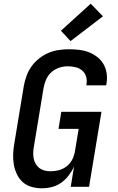

<svg xmlns="http://www.w3.org/2000/svg" viewBox="-20 -1009 640 1037"><path d="M207 8Q178 8 151 0.5Q124 -7 104 -24.5Q84 -42 72 -66.5Q60 -91 55 -118.5Q50 -146 51 -174.5Q52 -203 57 -232L109 -547Q114 -574 124 -601Q134 -628 151.5 -652Q169 -676 193 -694.5Q217 -713 243.5 -724Q270 -735 298.5 -739Q327 -743 354 -743Q382 -743 409.5 -739.5Q437 -736 461 -726.5Q485 -717 505.5 -701Q526 -685 539 -662.5Q552 -640 556 -612.5Q560 -585 555 -557L553 -548H446L447 -553Q451 -575 445 -595Q439 -615 424 -628Q409 -641 388 -646Q367 -651 346 -651Q322 -651 298.5 -643Q275 -635 256.5 -618Q238 -601 228.5 -578Q219 -555 215 -532L163 -217Q160 -201 159.5 -184.5Q159 -168 162 -152.5Q165 -137 173 -123.5Q181 -110 193 -101Q205 -92 220.5 -88Q236 -84 253 -84Q275 -84 297 -89.5Q319 -95 338.5 -109.5Q358 -124 369 -145Q380 -166 384 -188L405 -313H296L311 -405H528L461 0H362L380 -110Q369 -85 351.5 -62Q334 -39 311 -22.5Q288 -6 260.5 1Q233 8 207 8ZM361 -787 309 -843 470 -989 536 -921Z"/></svg>

Font: Iosevka SmBd Ex Obl
Style: Regular
Weight: 600
Width: 7
Italic angle: -9°
Monospace: yes
Designer: Belleve Invis
Foundry: Belleve Invis
Version: Version 32.5.0; ttfautohint (v1.8.4)